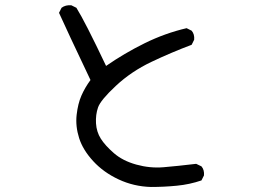

<svg xmlns="http://www.w3.org/2000/svg" viewBox="-20 -706 1040 745"><path d="M565.4 19.5Q499 17.6 440.4 -9.8Q381.8 -37.1 341.8 -80.6Q301.8 -124 287.1 -169.9Q272.5 -215.8 277.3 -259.8Q282.2 -303.7 295.9 -335Q309.6 -366.2 331.1 -395.5Q238.3 -590.8 209 -656.2L218.8 -675.8Q234.4 -687.5 256.8 -685.5L276.4 -675.8Q309.6 -623 391.6 -450.2Q461.9 -499 541 -538.1Q620.1 -577.1 704.1 -596.7L723.6 -586.9Q735.4 -573.2 733.4 -551.8L723.6 -532.2Q645.5 -502.9 567.4 -465.8Q489.3 -428.7 429.7 -373Q370.1 -317.4 360.4 -289.1Q350.6 -260.7 352.5 -227.5Q354.5 -194.3 371.1 -168Q387.7 -141.6 421.9 -111.8Q456.1 -82 508.8 -67.4Q561.5 -52.7 614.3 -57.1Q667 -61.5 741.2 -70.3L761.7 -60.5Q773.4 -46.9 771.5 -25.4L761.7 -5.9Q715.8 9.8 666 14.6Q616.2 19.5 565.4 19.5Z"/></svg>

Font: NaikaiFont
Style: Regular-Lite
Weight: 400
Version: Version 1.67